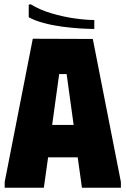

<svg xmlns="http://www.w3.org/2000/svg" viewBox="-20 -882 591 902"><path d="M2 0V-27L134 -700L416 -699L548 -27V0H365L345 -143H206L186 0ZM225 -295H326L293 -534H258ZM124 -862Q166 -836 221.5 -819.5Q277 -803 331 -795.5Q385 -788 423 -788V-746Q396 -746 355.5 -748.5Q315 -751 270.5 -757Q226 -763 185 -774Q144 -785 115 -801V-860Z"/></svg>

Font: Phudu Light ExtraBold
Style: Regular
Weight: 800
Version: Version 1.005;gftools[0.9.23]